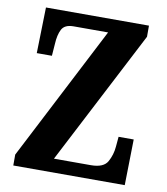

<svg xmlns="http://www.w3.org/2000/svg" viewBox="-81 -782 740 850"><g transform="rotate(10 289.0 -357.0)"><path d="M36 0H537L541 -206H473L469 -161Q466 -124 448.5 -92.5Q431 -61 374 -61H208L520 -664V-714H57L52 -508H120L124 -562Q126 -603 139 -628Q152 -653 192 -653H347L36 -49Z"/></g></svg>

Font: Noto Serif ExtraCondensed Extra
Style: Regular
Weight: 800
Width: 3
Designer: Monotype Design Team
Foundry: Monotype Imaging Inc.
Version: Version 1.002